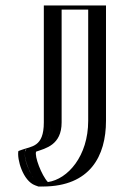

<svg xmlns="http://www.w3.org/2000/svg" viewBox="-20 -533 478 701"><path d="M165 -513 165 -86C165 -0.4 115.1 -2.9 78.4 12C50.1 23.5 105.4 148 136 148C266 148 342 47 342 -92V-513ZM180 -498 180 -86C180 7.5 118.9 12.7 85.9 25.1C81.6 47.4 120.3 127.3 136.4 133C255.7 132.6 327 41.9 327 -92V-498ZM180 -498H327V-92C327 41.9 255.7 132.6 136.4 133C120.3 127.3 81.6 47.4 85.9 25.1C118.9 12.7 180 7.5 180 -86ZM165 -513H342V-92C342 47.3 265.6 147.5 136.4 148L133.8 148C104.1 137.4 64.8 55.3 71.2 22.3L72.8 14.1C112.6 -1 165 0.7 165 -86ZM205 -498H302V-92C302 36.8 227.6 121.2 154.8 131.7C131.7 107.2 105.1 37.1 111.9 20.6C146.2 8.7 205 -3.5 205 -86ZM140 -513 140 -86C140 5.2 94.7 0.5 57.5 14.6L47.1 18.5C41.5 47.4 63.3 127.6 108.7 143.8L120.5 148.1L136.8 148C308.8 147.4 367 36.8 367 -92V-513Z"/></svg>

Font: Hussar Outliner
Style: Regular
Weight: 700
Foundry: Cannot Into Space Fonts
Version: Version 0.92